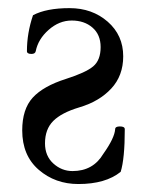

<svg xmlns="http://www.w3.org/2000/svg" viewBox="-20 -445 356 477"><path d="M174.8 12.2Q117.2 12.2 76.2 -23.2Q35.2 -58.6 35.2 -121.1Q35.2 -173.8 61.3 -202.4Q87.4 -231 144 -249Q192.9 -264.6 211.4 -280Q230 -295.4 230 -328.1Q230 -358.9 209.7 -376.5Q189.5 -394 158.2 -394Q127 -394 100.8 -370.8Q74.7 -347.7 68.8 -317.9Q67.4 -311 58.1 -311Q46.9 -311 46.9 -317.9Q46.9 -362.8 62 -407.2Q95.2 -424.8 152.8 -424.8Q209 -424.8 247.6 -391.1Q286.1 -357.4 286.1 -305.2Q286.1 -256.8 256.3 -224.9Q226.6 -192.9 176.8 -178.2Q132.8 -165 112.3 -144.5Q91.8 -124 91.8 -88.9Q91.8 -57.6 112.5 -38.8Q133.3 -20 160.2 -20Q211.4 -20 236.8 -63Q264.6 -102.1 266.1 -124Q266.1 -130.9 277.8 -130.9Q290 -130.9 290 -124Q290 -50.8 279.8 -18.1Q242.2 12.2 174.8 12.2Z"/></svg>

Font: Junicode SmCond
Style: Regular
Weight: 400
Width: 4
Designer: Peter S. Baker
Version: Version 2.206